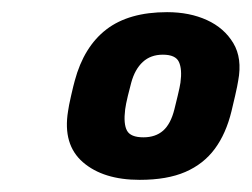

<svg xmlns="http://www.w3.org/2000/svg" viewBox="-20 -725 414 316"><path d="M210 -429Q150 -429 116.5 -458Q83 -487 92 -542Q93 -550 97 -567.5Q101 -585 103 -592Q118 -648 155 -676.5Q192 -705 255 -705Q292 -705 320.5 -692Q349 -679 364 -654Q379 -629 372 -592Q371 -585 367 -567.5Q363 -550 361 -542Q352 -505 333.5 -480Q315 -455 285 -442Q255 -429 210 -429ZM216 -499Q236 -499 248.5 -510Q261 -521 267 -545Q269 -553 272.5 -567.5Q276 -582 277 -589Q280 -611 274.5 -623Q269 -635 248 -635Q228 -635 215 -623Q202 -611 196 -589Q194 -582 190.5 -567.5Q187 -553 186 -545Q183 -521 189 -510Q195 -499 216 -499Z"/></svg>

Font: Rubik Light SemiBold
Style: Italic
Weight: 600
Italic angle: -12°
Version: Version 2.104